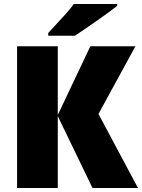

<svg xmlns="http://www.w3.org/2000/svg" viewBox="-20 -947 715 967"><path d="M675 0H446L271 -362V0H66V-714H271V-368L435 -714H662L476 -373ZM570 -917Q552 -903 524 -882.5Q496 -862 465 -840.5Q434 -819 405.5 -799.5Q377 -780 357 -767H223V-781Q240 -800 264 -825.5Q288 -851 312 -878Q336 -905 352 -927H570Z"/></svg>

Font: Noto Sans Display Black
Style: Regular
Weight: 900
Designer: Monotype Design Team
Foundry: Monotype Imaging Inc.
Version: Version 2.003